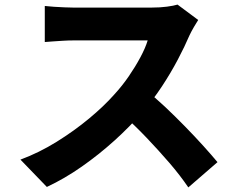

<svg xmlns="http://www.w3.org/2000/svg" viewBox="-20 -767 1040 836"><path d="M843 -680Q837 -671 825 -650.5Q813 -630 805 -613Q785 -566 754.5 -508Q724 -450 685.5 -391.5Q647 -333 603 -282Q547 -217 479 -155.5Q411 -94 336 -41.5Q261 11 184 47L69 -72Q150 -102 226.5 -149.5Q303 -197 368 -251Q433 -305 478 -356Q512 -393 540.5 -434.5Q569 -476 591 -517Q613 -558 623 -591Q613 -591 587.5 -591Q562 -591 529.5 -591Q497 -591 461.5 -591Q426 -591 393 -591Q360 -591 334.5 -591Q309 -591 298 -591Q277 -591 253 -589.5Q229 -588 208 -586.5Q187 -585 175 -584V-741Q191 -739 214.5 -737.5Q238 -736 261 -735Q284 -734 298 -734Q312 -734 339.5 -734Q367 -734 401.5 -734Q436 -734 473 -734Q510 -734 544 -734Q578 -734 604 -734Q630 -734 641 -734Q677 -734 707 -738Q737 -742 753 -747ZM616 -373Q655 -343 698.5 -302Q742 -261 785.5 -216.5Q829 -172 866 -131Q903 -90 927 -61L800 49Q764 -4 717 -58.5Q670 -113 618 -167.5Q566 -222 512 -270Z"/></svg>

Font: Noto Sans SC ExtraBold
Style: Regular
Weight: 800
Designer: Ryoko NISHIZUKA 西塚涼子 (kana, bopomofo & ideographs); Paul D. Hunt (Latin, Greek & Cyrillic); Sandoll Communications 산돌커뮤니
Foundry: Adobe
Version: Version 2.004-H2;hotconv 1.0.118;makeotfexe 2.5.65603